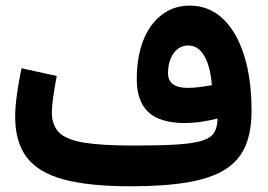

<svg xmlns="http://www.w3.org/2000/svg" viewBox="-20 -651 936 671"><path d="M740.1 -236.7Q740.1 -206.8 728.7 -188Q717.4 -169.3 686.6 -159.5Q655.9 -149.7 598 -146Q540.1 -142.3 447 -142.3Q337.3 -142.3 274.9 -152.3Q212.4 -162.4 186.8 -187.7Q161.2 -213.1 161.2 -258.6Q161.2 -277.4 165.7 -310.2Q170.2 -342.9 178.3 -385.5L55.1 -412.5Q45.2 -364.4 39.1 -320.2Q33 -276.1 33 -243.6Q33 -155.1 73.1 -101.6Q113.2 -48.2 201.7 -24.1Q290.3 0 435.8 0Q554.3 0 635.6 -13.7Q717 -27.5 766.1 -58.2Q815.3 -89 837.2 -139.5Q859.1 -190.1 859.1 -263.5Q859.1 -375.8 832.8 -458.5Q806.4 -541.2 758.1 -586.3Q709.7 -631.4 643.5 -631.4Q587.3 -631.4 545.6 -599.6Q504 -567.9 481 -510.4Q458 -452.9 458 -374.5Q458 -296 499.2 -258.5Q540.5 -221 626.3 -221Q652.2 -221 680.9 -225Q709.6 -229.1 740.1 -236.7ZM720.4 -353.5Q697.4 -349.1 676.1 -346.5Q654.8 -343.9 636.1 -343.9Q567.2 -343.9 567.2 -395Q567.2 -423.4 576 -445.3Q584.8 -467.2 600.9 -479.7Q616.9 -492.1 638 -492.1Q672.1 -492.1 693.5 -456.5Q714.9 -420.8 720.4 -353.5Z"/></svg>

Font: Estedad VF
Style: Regular
Weight: 100
Designer: Amin Abedi
Version: Version 7.3